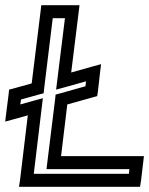

<svg xmlns="http://www.w3.org/2000/svg" viewBox="-34 -694 574 739"><path d="M343 -343 351 -414 355 -447 322 -438 240 -415 269 -649 272 -674H247H150H125L122 -649L88 -373L20 -354L1 -349L-1 -330L-10 -259L-14 -226L19 -235L73 -250L43 0L39 25H64H480H505L509 0L517 -68L520 -93H495H201L225 -292L322 -319L340 -324L343 -343ZM295 -362 199 -335 180 -330 178 -311 148 -68 145 -43H170H464L462 -25H96L127 -283L131 -316L98 -307L44 -292L47 -311L115 -330L134 -335L136 -354L169 -624H216L186 -382L182 -349L215 -358L297 -381L295 -362Z"/></svg>

Font: Gamestation Display Outline
Style: Italic
Weight: 400
Designer: Jonas Hecksher
Foundry: Jonas Hecksher, Playtypeª, e-types AS
Version: Version 1.003